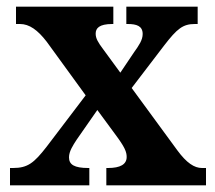

<svg xmlns="http://www.w3.org/2000/svg" viewBox="-20 -556 645 576"><path d="M10 0H248V-52H245C203 -52 187 -62 187 -84C187 -102 199 -120 210 -137L272 -226L325 -154C355 -114 360 -100 360 -85C360 -63 341 -52 304 -52H299V0H598V-52H586C563 -52 540 -67 512 -105L375 -292L472 -419C512 -471 529 -484 565 -484H573V-536H359V-484H363C390 -484 408 -478 408 -454C408 -436 397 -420 382 -399L341 -338L289 -409C274 -429 267 -441 267 -455C267 -471 277 -484 317 -484H320V-536H28V-484H40C68 -484 93 -466 120 -431L237 -270L120 -116C82 -67 63 -52 19 -52H10Z"/></svg>

Font: Noto Serif Georgian SemiCondensed Bold
Style: Regular
Weight: 700
Width: 4
Designer: Monotype Design Team, Akaki Razmadze
Foundry: Google LLC
Version: Version 2.003